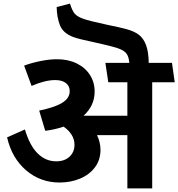

<svg xmlns="http://www.w3.org/2000/svg" viewBox="-20 -1037 982 1057"><path d="M817.9 0H681.2V-293H514.2Q533.2 -252.9 533.2 -211.9Q533.2 -156.7 502.7 -116Q472.2 -75.2 420.7 -53.7Q369.1 -32.2 308.1 -32.2Q202.1 -32.2 123.5 -99.6Q44.9 -167 19 -280.8L117.2 -324.2Q144 -234.4 188 -191.7Q231.9 -148.9 289.1 -148.9Q335.9 -148.9 363 -174.6Q390.1 -200.2 390.1 -240.2Q390.1 -270 374 -295.4Q357.9 -320.8 330.1 -339.8Q283.2 -323.7 229 -316.9L195.8 -428.2Q279.8 -445.3 321.8 -470.7Q363.8 -496.1 363.8 -535.2Q363.8 -564 342.3 -580.1Q320.8 -596.2 284.2 -596.2Q228 -596.2 153.8 -564L112.8 -675.8Q156.7 -691.9 205.3 -701.4Q253.9 -710.9 293.9 -710.9Q355 -710.9 402.1 -688Q449.2 -665 475.1 -624.5Q501 -584 501 -533.2Q501 -455.1 439.9 -399.9H681.2V-584H576.2L560.1 -690.9H691.9Q689 -727.1 674.6 -744.1Q660.2 -761.2 627 -772Q589.8 -784.2 499 -804.2Q416 -821.3 383.8 -833Q327.6 -854 310.3 -897.5Q293 -940.9 292 -998L365.2 -1017.1Q377.4 -978 391.1 -961.9Q404.8 -945.8 437 -934.1Q470.2 -921.9 568.8 -900.9Q647 -884.8 678.2 -876Q719.2 -864.7 744.6 -845.5Q770 -826.2 783.9 -789.1Q797.9 -752 798.8 -690.9H926.8L941.9 -584H817.9Z"/></svg>

Font: Kadwa
Style: Regular
Weight: 400
Designer: Sol Matas
Foundry: Sol Matas
Version: Version 1.000;PS 001.000;hotconv 1.0.70;makeotf.lib2.5.58329